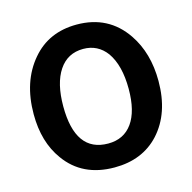

<svg xmlns="http://www.w3.org/2000/svg" viewBox="-98 -743 851 853"><g transform="rotate(-15 327.0 -316.5)"><path d="M327 -645Q473 -645 552 -529Q614 -438 614 -309Q614 -161 533 -72Q456 12 327 12Q179 12 102 -96Q40 -181 40 -309Q40 -459 121 -554Q198 -645 327 -645ZM327 -98Q399 -98 438 -152.5Q477 -207 477 -309Q477 -418 434 -479Q394 -533 327 -533Q255 -533 215.5 -474Q176 -415 176 -309Q176 -98 327 -98Z"/></g></svg>

Font: Tajawal
Style: Bold
Weight: 700
Designer: Boutros Fonts
Foundry: Created by Boutros International 2017
Version: Version 1.700